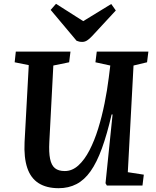

<svg xmlns="http://www.w3.org/2000/svg" viewBox="-20 -974 819 1008"><path d="M651 -70 735 -57 728 0H541L534 -12L571 -373H566Q542 -269 515 -195Q488 -121 455.5 -75Q423 -29 381.5 -7.5Q340 14 288 14Q224 14 182.5 -12.5Q141 -39 123 -93Q105 -147 109 -228L131 -632L57 -647L63 -703H350L343 -647L260 -630L239 -229Q236 -174 243 -140Q250 -106 268.5 -91Q287 -76 320 -76Q359 -76 391.5 -105.5Q424 -135 450 -185.5Q476 -236 495.5 -299Q515 -362 529 -431.5Q543 -501 551 -566L559 -630L481 -647L488 -703H759L752 -647L681 -630ZM246 -922 274 -954 417 -863 564 -953 588 -919 464 -785Q449 -769 437 -761.5Q425 -754 412 -754Q403 -754 396 -755.5Q389 -757 382 -760Z"/></svg>

Font: Literata 18pt SemiBold
Style: Italic
Weight: 600
Italic angle: -2°
Designer: Latin by Veronika Burian and Jose Scaglione. Greek by Irene Vlachou. Cyrillic by Vera Evstafieva
Foundry: TypeTogether
Version: Version 3.103;gftools[0.9.29]